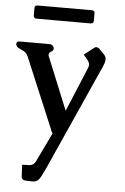

<svg xmlns="http://www.w3.org/2000/svg" viewBox="-62 -711 680 1042"><g transform="rotate(5 278.0 -190.0)"><path d="M69.8 -387.7Q63 -403.3 49.8 -412.1Q38.6 -419.4 23.4 -425.5Q8.3 -431.6 4.4 -442.4Q2.4 -446.8 2.4 -450.2Q2.4 -464.4 21 -464.4H181.2Q199.2 -464.4 205.6 -449.2Q207.5 -445.8 207.5 -441.9Q207.5 -430.7 193.4 -423.8Q186.5 -420.4 183.6 -412.1Q182.6 -409.2 182.6 -405.3Q182.6 -400.9 185.1 -396L301.3 -111.8L401.9 -353Q405.8 -361.8 405.8 -370.1Q405.8 -384.3 394 -397.9L372.6 -423.8L423.3 -463.4Q429.2 -469.7 437.5 -469.7Q446.8 -469.7 454.6 -461.9L481.9 -434.1Q492.7 -422.9 492.7 -406.7Q492.7 -398.4 489.3 -387.7Q481.4 -364.3 465.8 -332.5L224.6 205.6Q209.5 237.8 197.8 259.8Q182.6 286.1 156.7 286.1H154.8L114.7 284.7Q94.7 281.2 94.7 265.6L91.3 200.7L128.4 199.7Q153.3 198.7 164.1 177.2L240.2 19Q241.7 19 241.7 18.1Q241.7 16.1 238.3 12.2Q235.4 9.3 232.9 2.2Q230.5 -4.9 229.5 -7.3ZM101.1 -667.5H394Q411.1 -667.5 411.1 -652.8V-610.8Q411.1 -595.7 394 -595.7H101.1Q84 -595.7 84 -610.8V-652.8Q84 -667.5 101.1 -667.5Z"/></g></svg>

Font: Caudex
Style: Bold
Weight: 700
Version: Version 1.01